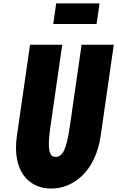

<svg xmlns="http://www.w3.org/2000/svg" viewBox="-20 -1086 684 1121"><path d="M308.1 -1066 290.8 -946H543.9L561.1 -1066ZM456.4 -825 387.7 -348C367.8 -210 344.3 -170 305.5 -170C266.7 -170 254.7 -210 274.6 -348L343.4 -825H155.4L78.7 -293C49.3 -89 146.3 15 278.8 15C411.4 15 538.4 -89 567.8 -293L644.4 -825Z"/></svg>

Font: Blink
Style: Obl
Weight: 400
Designer: Mew Too
Foundry: Cannot Into Space Fonts
Version: Version 001.000